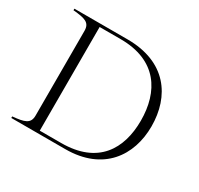

<svg xmlns="http://www.w3.org/2000/svg" viewBox="-148 -883 1105 1065"><g transform="rotate(30 404.5 -350.0)"><path d="M381 -700H41V-690C116 -683 151 -675 151 -621V-79C151 -26 116 -17 41 -10V0H387C629 0 738 -161 738 -348C738 -541 629 -700 381 -700ZM350 -18H213V-682H347C581 -682 671 -531 671 -346C671 -165 585 -18 350 -18Z"/></g></svg>

Font: Sprat Light
Style: Regular
Weight: 300
Designer: Ethan Nakache
Foundry: Collletttivo
Version: Version 2.000;Glyphs 3.2 (3217)